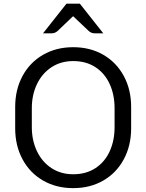

<svg xmlns="http://www.w3.org/2000/svg" viewBox="-20 -978 772 1013"><path d="M60.1 -301.3V-413.6Q60.1 -505.4 98.9 -577.1Q137.7 -648.9 207.3 -689Q276.9 -729 366.2 -729Q455.6 -729 524.9 -689Q594.2 -648.9 633.1 -577.1Q671.9 -505.4 671.9 -413.6V-301.3Q671.9 -209.5 633.1 -137.5Q594.2 -65.4 524.9 -25.4Q455.6 14.6 366.2 14.6Q276.9 14.6 207.3 -25.4Q137.7 -65.4 98.9 -137.5Q60.1 -209.5 60.1 -301.3ZM584.5 -307.1V-407.2Q584.5 -478 558.8 -534.4Q533.2 -590.8 483.9 -623.3Q434.6 -655.8 366.2 -655.8Q300.8 -655.8 251.2 -623Q201.7 -590.3 174.8 -533.7Q147.9 -477.1 147.9 -407.2V-307.1Q147.9 -237.3 174.8 -180.7Q201.7 -124 251.2 -91.3Q300.8 -58.6 366.2 -58.6Q434.6 -58.6 483.9 -91.1Q533.2 -123.5 558.8 -179.9Q584.5 -236.3 584.5 -307.1ZM252 -802.2Q270 -802.2 283.2 -814L365.7 -892.6L448.7 -814Q461.9 -802.2 480 -802.2H524.9L401.4 -958.5H330.6L207 -802.2Z"/></svg>

Font: Lycee Sans
Style: Regular
Weight: 400
Designer: Justin Alvin
Foundry: Alkove Design
Version: Version 1.030